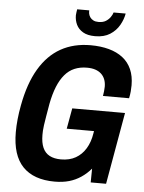

<svg xmlns="http://www.w3.org/2000/svg" viewBox="-59 -923 737 982"><g transform="rotate(5 309.5 -432.0)"><path d="M259 12Q151 12 95 -46Q39 -104 39 -223Q39 -255 42.5 -289.5Q46 -324 53 -361Q74 -475 118.5 -550Q163 -625 229 -662Q295 -699 382 -699Q434 -699 476 -687.5Q518 -676 547.5 -653Q577 -630 592.5 -595Q608 -560 608 -513Q608 -498 606.5 -481Q605 -464 601 -446H467Q469 -459 470.5 -471Q472 -483 472 -494Q472 -515 465.5 -531.5Q459 -548 446.5 -559.5Q434 -571 416 -577Q398 -583 373 -583Q338 -583 309.5 -571Q281 -559 259.5 -533.5Q238 -508 223 -471Q208 -434 198 -383Q191 -342 186.5 -315.5Q182 -289 179.5 -271Q177 -253 176.5 -242Q176 -231 176 -221Q176 -181 187.5 -155Q199 -129 222.5 -116.5Q246 -104 281 -104Q325 -104 356.5 -122Q388 -140 408 -173Q428 -206 435 -251L437 -263H297L316 -369H587L522 0H443L444 -71Q422 -45 394 -26Q366 -7 333 2.5Q300 12 259 12ZM400 -747Q361 -747 337.5 -761Q314 -775 303.5 -797Q293 -819 293 -845Q293 -852 294.5 -860Q296 -868 297 -876H359Q359 -872 359 -867.5Q359 -863 360 -859Q362 -849 368 -840.5Q374 -832 384.5 -826.5Q395 -821 411 -821Q434 -821 448.5 -830Q463 -839 472 -852Q481 -865 484 -876H546Q541 -846 524 -816Q507 -786 476.5 -766.5Q446 -747 400 -747Z"/></g></svg>

Font: Archivo Condensed
Style: Bold Italic
Weight: 700
Width: 3
Italic angle: -10°
Designer: Hector Gatti
Foundry: Omnibus-Type
Version: Version 2.001